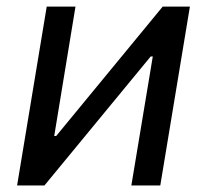

<svg xmlns="http://www.w3.org/2000/svg" viewBox="-20 -566 632 586"><path d="M469.2 0H380.9L446.3 -393.6H439.9L115.7 0H32.2L122.6 -545.9H210.4L145.5 -150.9H151.4L476.6 -545.9H559.6Z"/></svg>

Font: Adwaita Sans
Style: Italic
Weight: 400
Italic angle: -9.39999°
Designer: Rasmus Andersson
Foundry: rsms
Version: Version 4.001;git-9221beed3